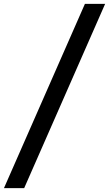

<svg xmlns="http://www.w3.org/2000/svg" viewBox="-80 -800 566 997"><path d="M-59.5 177 361 -780H466L45.5 177Z"/></svg>

Font: Merriweather 20pt ExtraBold
Style: Italic
Weight: 800
Italic angle: -7.8°
Version: Version 2.101